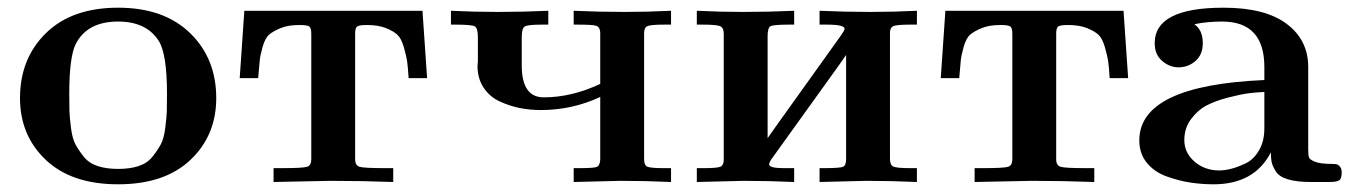

<svg xmlns="http://www.w3.org/2000/svg" viewBox="-20 -473 3508 499"><path d="M32 -218Q32 -321 99.5 -387Q167 -453 287 -453Q406 -453 474 -387Q542 -321 542 -218Q542 -121 475 -57.5Q408 6 287 6Q166 6 99 -57.5Q32 -121 32 -218ZM160 -229Q160 -199 160.5 -183.5Q161 -168 164.5 -140.5Q168 -113 176 -98Q184 -83 197.5 -66Q211 -49 233.5 -41.5Q256 -34 287 -34Q318 -34 340.5 -41.5Q363 -49 376.5 -66Q390 -83 398 -98Q406 -113 409.5 -140.5Q413 -168 413.5 -183.5Q414 -199 414 -229Q414 -332 393 -366Q361 -417 287 -417Q207 -417 177 -359Q160 -325 160 -229Z M603 -270 615 -445H1078L1090 -270H1042Q1040 -301 1038 -314.5Q1036 -328 1029.5 -350.5Q1023 -373 1013 -382.5Q1003 -392 983 -400Q963 -408 934 -408Q913 -408 908 -404Q903 -400 903 -386V-59Q903 -43 914.5 -39.5Q926 -36 981 -36H1002V0Q921 -3 839 -3Q823 -3 691 0V-36H712Q767 -36 778 -39.5Q789 -43 789 -59V-385Q789 -400 784 -404Q779 -408 758 -408Q729 -408 709.5 -400Q690 -392 679.5 -383Q669 -374 662.5 -351Q656 -328 655 -315.5Q654 -303 651 -270Z M1152 -409V-445Q1212 -442 1273 -442Q1339 -442 1405 -445V-409H1388Q1351 -409 1343.5 -404Q1336 -399 1336 -376V-303Q1336 -220 1393 -220Q1466 -220 1540 -255V-389Q1539 -403 1529.5 -406Q1520 -409 1482 -409H1471V-445Q1537 -442 1603 -442Q1664 -442 1724 -445V-409H1706Q1671 -409 1662.5 -405Q1654 -401 1654 -387V-59Q1654 -43 1663 -39.5Q1672 -36 1707 -36H1724V0Q1658 -3 1592 -3Q1582 -3 1471 0V-36H1486Q1522 -36 1530.5 -39Q1539 -42 1540 -58V-221Q1467 -187 1386 -187Q1358 -187 1332 -192Q1306 -197 1279.5 -209Q1253 -221 1237 -245Q1221 -269 1221 -302Q1221 -304 1221.5 -307.5Q1222 -311 1222 -313V-376Q1222 -400 1214 -404.5Q1206 -409 1163 -409Z M1791 0V-36H1808Q1845 -36 1853 -40Q1861 -44 1861 -58V-385Q1861 -401 1851.5 -405Q1842 -409 1806 -409H1791V-445Q1851 -442 1912 -442Q1978 -442 2044 -445V-409H2030Q1989 -409 1982 -404.5Q1975 -400 1975 -379V-114Q1983 -126 1999 -148L2165 -380Q2175 -394 2175 -398Q2175 -409 2130 -409H2110V-445Q2176 -442 2242 -442Q2303 -442 2363 -445V-409H2346Q2310 -409 2301.5 -405Q2293 -401 2293 -387V-60Q2293 -44 2302 -40Q2311 -36 2346 -36H2363V0Q2297 -3 2231 -3Q2221 -3 2110 0V-36H2120Q2163 -36 2171 -39.5Q2179 -43 2179 -60V-330Q2171 -318 2155 -296L1989 -65Q1979 -52 1979 -46Q1979 -36 2017 -36H2044V0Q1978 -3 1913 -3Q1902 -3 1791 0Z M2425 -270 2437 -445H2900L2912 -270H2864Q2862 -301 2860 -314.5Q2858 -328 2851.5 -350.5Q2845 -373 2835 -382.5Q2825 -392 2805 -400Q2785 -408 2756 -408Q2735 -408 2730 -404Q2725 -400 2725 -386V-59Q2725 -43 2736.5 -39.5Q2748 -36 2803 -36H2824V0Q2743 -3 2661 -3Q2645 -3 2513 0V-36H2534Q2589 -36 2600 -39.5Q2611 -43 2611 -59V-385Q2611 -400 2606 -404Q2601 -408 2580 -408Q2551 -408 2531.5 -400Q2512 -392 2501.5 -383Q2491 -374 2484.5 -351Q2478 -328 2477 -315.5Q2476 -303 2473 -270Z M2941 -108Q2941 -251 3266 -265V-299Q3266 -417 3156 -417Q3117 -417 3084 -410Q3106 -395 3106 -361Q3106 -331 3087 -314.5Q3068 -298 3043 -298Q3020 -298 3000.5 -314.5Q2981 -331 2981 -361Q2981 -453 3160 -453Q3268 -453 3324 -411Q3380 -369 3380 -299V-84Q3380 -70 3382 -64Q3384 -58 3398 -52.5Q3412 -47 3441 -47Q3450 -47 3454 -46Q3458 -45 3462.5 -40Q3467 -35 3467 -24Q3467 -8 3460 -4Q3453 0 3435 0H3387Q3350 0 3327 -7Q3304 -14 3295.5 -28Q3287 -42 3285 -51.5Q3283 -61 3283 -77Q3240 6 3134 6Q3104 6 3074 1.5Q3044 -3 3012 -14.5Q2980 -26 2960.5 -50Q2941 -74 2941 -108ZM3058 -109Q3058 -76 3084.5 -53Q3111 -30 3149 -30Q3162 -30 3178.5 -34Q3195 -38 3216.5 -48Q3238 -58 3252 -82Q3266 -106 3266 -139V-234Q3244 -233 3224.5 -230.5Q3205 -228 3172 -219.5Q3139 -211 3116 -199Q3093 -187 3075.5 -163.5Q3058 -140 3058 -109Z"/></svg>

Font: CMU Serif
Style: Bold
Weight: 700
Version: Version 0.7.0